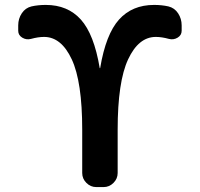

<svg xmlns="http://www.w3.org/2000/svg" viewBox="-20 -760 812 780"><path d="M106 -602Q87 -597 70.5 -607Q54 -617 54 -635V-657Q54 -684 68.5 -706Q83 -728 108 -734Q135 -740 166 -740Q255 -740 308.5 -680.5Q362 -621 385 -484Q385 -483 386 -483Q387 -483 387 -484Q410 -621 463.5 -680.5Q517 -740 606 -740Q637 -740 664 -734Q689 -728 703.5 -706Q718 -684 718 -657V-635Q718 -617 701.5 -607Q685 -597 666 -602Q637 -610 613 -610Q543 -610 500.5 -519Q458 -428 458 -233V-57Q458 -34 441 -17Q424 0 401 0H371Q348 0 331 -17Q314 -34 314 -57V-233Q314 -428 271.5 -519Q229 -610 159 -610Q135 -610 106 -602Z"/></svg>

Font: Rounded Mplus 1c Bold
Style: Bold
Weight: 700
Version: Version 1.059.20150529